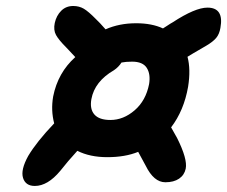

<svg xmlns="http://www.w3.org/2000/svg" viewBox="-20 -658 751 635"><path d="M95.2 -43Q64.5 -43 56.2 -69.6Q47.9 -96.2 73.2 -142.1Q101.1 -189 159.2 -250Q147.9 -293 155.8 -338.9Q171.4 -417.5 229 -469.2Q206.5 -493.7 198.2 -502Q174.3 -525.9 165.3 -542.2Q156.2 -558.6 161.1 -582Q166.5 -606.4 182.4 -622.3Q198.2 -638.2 222.2 -638.2Q241.7 -638.2 257.1 -629.2Q272.5 -620.1 296.9 -595.2Q308.6 -584.5 329.1 -561Q374.5 -581.1 430.2 -581.1Q482.4 -581.1 519 -564Q522.5 -565.9 533.4 -573.2Q544.4 -580.6 550.8 -584Q625.5 -632.8 666 -632.8Q721.2 -632.8 709 -565.9Q705.6 -545.4 695.1 -532.7Q684.6 -520 662.1 -506.8Q607.4 -475.1 600.1 -470.2Q611.3 -428.7 602.1 -371.1Q588.4 -292.5 545.9 -236.8Q548.8 -231.4 555.9 -219Q563 -206.5 565.9 -201.2Q600.6 -131.8 594.2 -100.1Q589.8 -79.1 572.3 -67.1Q554.7 -55.2 526.9 -55.2Q488.8 -55.2 461.9 -109.9Q460.9 -111.8 437 -155.8Q394 -138.2 335 -138.2Q277.3 -138.2 235.8 -159.2Q203.6 -124 179.2 -92.8Q137.7 -43 95.2 -43ZM282.2 -330.1Q276.4 -297.4 292.2 -279.3Q308.1 -261.2 345.2 -261.2Q388.2 -261.2 425.3 -293.2Q462.4 -325.2 473.1 -379.9Q478.5 -413.1 465.3 -433.6Q452.1 -454.1 417 -454.1Q396.5 -454.1 381.8 -451.2Q372.1 -436 356.9 -425.8Q293 -388.7 282.2 -330.1Z"/></svg>

Font: Shantell Sans Irregular
Style: Italic
Weight: 600
Italic angle: -11.31°
Designer: Stephen Nixon, Anya Danilova, Shantell Martin
Foundry: Arrow Type
Version: Version 1.006;[9816181b4]